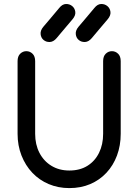

<svg xmlns="http://www.w3.org/2000/svg" viewBox="-20 -953 708 983"><path d="M160 -640Q160 -665 146.5 -678Q133 -691 115 -691Q97 -691 83.5 -678Q70 -665 70 -640Q70 -622 70 -597Q70 -572 70 -546.5Q70 -521 70 -504Q70 -468 70 -434.5Q70 -401 70 -361.5Q70 -322 70 -268Q70 -208 90 -157Q110 -106 145.5 -68.5Q181 -31 229.5 -10.5Q278 10 335 10Q394 10 442 -10.5Q490 -31 525 -68.5Q560 -106 579 -157Q598 -208 598 -268Q598 -322 598 -361.5Q598 -401 598 -434.5Q598 -468 598 -504Q598 -524 598 -548Q598 -572 598 -596Q598 -620 598 -640Q598 -665 584.5 -678Q571 -691 553 -691Q535 -691 521.5 -678Q508 -665 508 -640Q508 -622 508 -597Q508 -572 508 -546.5Q508 -521 508 -504Q508 -450 508 -410.5Q508 -371 508 -337.5Q508 -304 508 -268Q508 -213 487 -170.5Q466 -128 427.5 -104Q389 -80 335 -80Q283 -80 243.5 -104Q204 -128 182 -170.5Q160 -213 160 -268Q160 -304 160 -337.5Q160 -371 160 -410.5Q160 -450 160 -504Q160 -524 160 -548Q160 -572 160 -596Q160 -620 160 -640ZM351 -854Q368 -874 365.5 -892.5Q363 -911 349.5 -922Q336 -933 317.5 -932.5Q299 -932 283 -912Q272 -899 259.5 -884Q247 -869 233 -852.5Q219 -836 202 -816Q186 -797 188 -778Q190 -759 203.5 -748Q217 -737 235.5 -738Q254 -739 270 -758Q281 -771 293.5 -786Q306 -801 320.5 -818Q335 -835 351 -854ZM531 -854Q548 -874 545.5 -892.5Q543 -911 529.5 -922Q516 -933 497.5 -932.5Q479 -932 463 -912Q452 -899 439.5 -884Q427 -869 413 -852.5Q399 -836 382 -816Q366 -797 368 -778Q370 -759 383.5 -748Q397 -737 415.5 -738Q434 -739 450 -758Q461 -771 473.5 -786Q486 -801 500.5 -818Q515 -835 531 -854Z"/></svg>

Font: Tilt Neon
Style: Regular
Weight: 400
Designer: Andy Clymer
Foundry: Andy Clymer
Version: Version 1.000